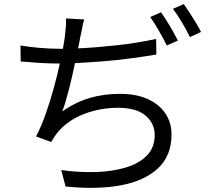

<svg xmlns="http://www.w3.org/2000/svg" viewBox="-20 -866 1040 937"><path d="M391 -771Q385 -752 381 -729.5Q377 -707 372 -687Q370 -676 367.5 -661.5Q365 -647 361 -630Q449 -634 549.5 -645Q650 -656 742 -676L743 -600Q685 -590 617 -581Q549 -572 479.5 -566.5Q410 -561 346 -558Q333 -495 316.5 -430Q300 -365 284 -322Q349 -368 418 -388Q487 -408 565 -408Q645 -408 701 -382.5Q757 -357 787 -312.5Q817 -268 817 -210Q817 -106 751 -44.5Q685 17 568.5 38.5Q452 60 300 44L279 -36Q366 -24 447.5 -26.5Q529 -29 594 -48.5Q659 -68 697 -107Q735 -146 735 -208Q735 -264 690 -302Q645 -340 557 -340Q468 -340 389.5 -309.5Q311 -279 261 -220Q245 -200 230 -173L156 -200Q182 -250 203.5 -311.5Q225 -373 242.5 -436.5Q260 -500 272 -556H271Q219 -556 172 -559Q125 -562 81 -566L80 -644Q120 -637 172 -632.5Q224 -628 270 -628Q274 -628 278.5 -628Q283 -628 287 -628Q290 -648 293 -664Q296 -680 297 -693Q300 -717 301.5 -736.5Q303 -756 302 -776ZM766 -806Q785 -779 809 -739Q833 -699 848 -668L794 -644Q779 -675 756 -715Q733 -755 713 -783ZM877 -846Q890 -828 906 -803Q922 -778 937 -753.5Q952 -729 961 -710L907 -685Q891 -718 868 -756.5Q845 -795 824 -823Z"/></svg>

Font: Source Han Sans SC
Style: Regular
Weight: 400
Designer: Ryoko NISHIZUKA 西塚涼子 (kana, bopomofo & ideographs); Paul D. Hunt (Latin, Greek & Cyrillic); Sandoll Communications 산돌커뮤니
Foundry: Adobe
Version: Version 2.002;hotconv 1.0.116;makeotfexe 2.5.65601; ttfautoh